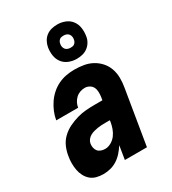

<svg xmlns="http://www.w3.org/2000/svg" viewBox="-189 -871 877 979"><g transform="rotate(-30 250.0 -381.5)"><path d="M129 8Q108 8 88.5 3Q69 -2 54.5 -14.5Q40 -27 31 -44.5Q22 -62 18.5 -81.5Q15 -101 15 -121.5Q15 -142 19 -163Q23 -189 34 -214Q45 -239 65.5 -258.5Q86 -278 111 -290Q136 -302 162 -309.5Q188 -317 214.5 -319Q241 -321 266 -321H311L314 -339Q316 -353 315.5 -368Q315 -383 309 -395Q303 -407 290.5 -414Q278 -421 264 -421Q250 -421 236 -416Q222 -411 211 -400.5Q200 -390 193.5 -377Q187 -364 185 -350H56Q60 -374 69.5 -397Q79 -420 93 -441Q107 -462 126.5 -479.5Q146 -497 169 -508Q192 -519 216 -523.5Q240 -528 264 -528Q292 -528 319 -523.5Q346 -519 369 -506.5Q392 -494 409.5 -474.5Q427 -455 436 -430Q445 -405 445.5 -377Q446 -349 441 -321L388 0H258L271 -80Q259 -61 244 -44Q229 -27 210.5 -15Q192 -3 171 2.5Q150 8 129 8ZM200 -99Q218 -99 235.5 -109Q253 -119 264.5 -134.5Q276 -150 282.5 -168.5Q289 -187 292 -205L293 -214H266Q255 -214 243.5 -213.5Q232 -213 220.5 -211Q209 -209 197.5 -206Q186 -203 175.5 -197Q165 -191 157.5 -181.5Q150 -172 148 -160Q146 -148 148.5 -136Q151 -124 158 -115.5Q165 -107 176.5 -103Q188 -99 200 -99ZM305 -569Q280 -569 258 -578Q236 -587 222.5 -605Q209 -623 205.5 -646.5Q202 -670 206 -694Q209 -711 217.5 -726.5Q226 -742 240 -752.5Q254 -763 271 -767Q288 -771 305 -771Q329 -771 351 -762Q373 -753 386.5 -735Q400 -717 403.5 -693.5Q407 -670 403 -646Q401 -629 392 -613.5Q383 -598 369 -587.5Q355 -577 338 -573Q321 -569 305 -569ZM305 -634Q311 -634 317 -635Q323 -636 328 -640Q333 -644 336 -649.5Q339 -655 340 -661Q342 -670 340.5 -678.5Q339 -687 334 -693.5Q329 -700 321 -703Q313 -706 305 -706Q299 -706 292.5 -705Q286 -704 281 -700Q276 -696 273 -690.5Q270 -685 269 -679Q267 -670 268.5 -661.5Q270 -653 275 -646.5Q280 -640 288 -637Q296 -634 305 -634Z"/></g></svg>

Font: Iosevka SS04 Heavy Oblique
Style: Regular
Weight: 900
Italic angle: -9°
Monospace: yes
Designer: Belleve Invis
Foundry: Belleve Invis
Version: Version 19.0.0; ttfautohint (v1.8.4)